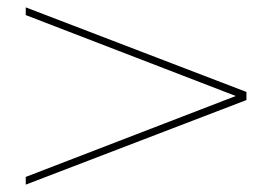

<svg xmlns="http://www.w3.org/2000/svg" viewBox="-20 -561 740 522"><path d="M650 -311 50 -541V-520L621 -300L50 -80V-59L650 -289Z"/></svg>

Font: Perun Thin
Style: Regular
Weight: 100
Foundry: Copyright (c) Stefan Peev, Context Ltd, 2016
Version: Version 1.089